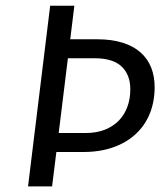

<svg xmlns="http://www.w3.org/2000/svg" viewBox="-20 -662 569 682"><path d="M229.5 -522.5H324.7Q377 -522.5 415.5 -510.3Q454.1 -498 479.2 -475.8Q504.4 -453.6 516.8 -422.4Q529.3 -391.1 529.3 -352.5Q529.3 -301.8 512.5 -259.5Q495.6 -217.3 463.1 -186.8Q430.7 -156.2 383.5 -139.2Q336.4 -122.1 275.9 -122.1H180.2L165 0H79.6L158.2 -641.6H244.1ZM221.2 -455.1 188.5 -189.5H284.2Q322.8 -189.5 352.3 -201.2Q381.8 -212.9 401.9 -233.4Q421.9 -253.9 432.4 -282.5Q442.9 -311 442.9 -344.7Q442.9 -396.5 411.9 -425.8Q380.9 -455.1 315.9 -455.1Z"/></svg>

Font: Carlito
Style: Italic
Weight: 400
Italic angle: -7°
Designer: Lukasz Dziedzic
Foundry: tyPoland Lukasz Dziedzic
Version: Version 1.104